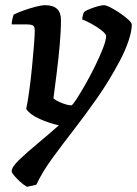

<svg xmlns="http://www.w3.org/2000/svg" viewBox="-20 -520 528 740"><path d="M84 200Q70 192 56.5 179.5Q43 167 34 156Q25 145 25 140Q25 124 53.5 96.5Q82 69 124 34Q166 -1 207 -37Q170 -45 133 -61.5Q96 -78 81 -100Q87 -128 93 -172Q99 -216 103.5 -262.5Q108 -309 111 -347Q114 -385 114 -402Q114 -418 106.5 -422Q99 -426 84 -426H25Q25 -435 28 -447.5Q31 -460 33 -464Q47 -471 70.5 -479.5Q94 -488 117.5 -494Q141 -500 154 -500Q215 -500 215 -443Q215 -401 210 -345Q205 -289 198 -234.5Q191 -180 186 -141Q197 -131 219.5 -122.5Q242 -114 255 -114Q259 -114 273.5 -136Q288 -158 307.5 -192Q327 -226 345.5 -263.5Q364 -301 376.5 -333Q389 -365 389 -381Q389 -389 372 -402.5Q355 -416 333 -428Q311 -440 297 -445Q297 -452 299.5 -461.5Q302 -471 304 -474Q312 -480 327.5 -486Q343 -492 358 -496Q373 -500 380 -500Q389 -500 406.5 -491Q424 -482 443 -469Q462 -456 475 -444Q488 -432 488 -425Q488 -400 475 -361.5Q462 -323 441 -284Q400 -207 354 -141.5Q308 -76 263 -18Q218 40 180.5 91.5Q143 143 120 192Z"/></svg>

Font: Texturina SemiBold
Style: Italic
Weight: 600
Italic angle: -11°
Designer: Guillermo Torres Carreño
Foundry: Omnibus-Type
Version: Version 1.002; ttfautohint (v1.8.3)